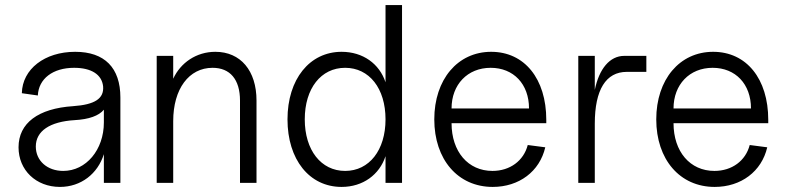

<svg xmlns="http://www.w3.org/2000/svg" viewBox="-20 -720 3092 756"><path d="M216 16C299 16 365 -36 389 -113V0H454V-336C454 -453 392 -516 276 -516C156 -516 68 -448 66 -353L129 -344C132 -410 188 -453 272 -453C339 -453 381 -427 386 -380C390 -332 354 -308 268 -302C130 -293 53 -235 53 -140C53 -50 122 16 216 16ZM229 -47C166 -47 121 -87 121 -143C121 -204 176 -241 274 -247C330 -250 369 -264 389 -288V-238C389 -130 319 -47 229 -47Z M925 -324V0H990V-324C990 -442 927 -516 828 -516C753 -516 691 -473 662 -410V-500H597V0H662V-243C662 -370 724 -453 817 -453C886 -453 925 -407 925 -324Z M1325 16C1409 16 1474 -32 1498 -105V0H1563V-700H1498V-396C1474 -469 1409 -516 1325 -516C1199 -516 1112 -408 1112 -250C1112 -92 1198 16 1325 16ZM1339 -47C1244 -47 1180 -129 1180 -250C1180 -372 1244 -453 1339 -453C1434 -453 1498 -372 1498 -250C1498 -129 1434 -47 1339 -47Z M1920 16C2024 16 2105 -45 2127 -140L2058 -149C2042 -87 1988 -47 1919 -47C1823 -47 1758 -123 1758 -235H2131V-248C2131 -410 2045 -516 1914 -516C1782 -516 1690 -407 1690 -250C1690 -92 1783 16 1920 16ZM2063 -293H1758C1758 -387 1821 -453 1912 -453C2002 -453 2063 -389 2063 -293Z M2257 0H2322V-233C2322 -367 2366 -437 2448 -437H2525V-500H2438C2381 -500 2339 -449 2322 -366V-500H2257Z M2794 16C2898 16 2979 -45 3001 -140L2932 -149C2916 -87 2862 -47 2793 -47C2697 -47 2632 -123 2632 -235H3005V-248C3005 -410 2919 -516 2788 -516C2656 -516 2564 -407 2564 -250C2564 -92 2657 16 2794 16ZM2937 -293H2632C2632 -387 2695 -453 2786 -453C2876 -453 2937 -389 2937 -293Z"/></svg>

Font: Uncut Sans Book
Style: Regular
Weight: 350
Designer: Kasper Nordkvist
Foundry: UNCUT.wtf
Version: Version 1.304;Glyphs 3.2 (3246)